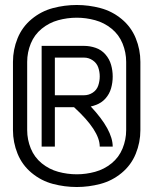

<svg xmlns="http://www.w3.org/2000/svg" viewBox="-20 -750 615 770"><path d="M147 -162V-566H317Q341 -566 364 -558Q387 -550 403 -531.5Q419 -513 425.5 -490Q432 -467 432 -443Q432 -419 425.5 -396Q419 -373 403 -355Q387 -337 364 -329Q354 -325 344 -323Q432 -229 432 -162H380Q380 -226 277 -320H200V-162ZM317 -368Q336 -368 352 -378.5Q368 -389 374 -407Q380 -425 380 -443.5Q380 -462 374 -479.5Q368 -497 352 -508Q336 -519 317 -519H200V-368ZM288 0Q239 0 192 -12.5Q145 -25 107 -56.5Q69 -88 50.5 -133.5Q32 -179 32 -228V-502Q32 -551 50.5 -596.5Q69 -642 107 -673.5Q145 -705 192 -717.5Q239 -730 288 -730Q336 -730 383 -717.5Q430 -705 468 -673.5Q506 -642 524.5 -596.5Q543 -551 543 -502V-228Q543 -179 524.5 -133.5Q506 -88 468 -56.5Q430 -25 383 -12.5Q336 0 288 0ZM288 -51Q325 -51 361.5 -61Q398 -71 427.5 -95Q457 -119 471.5 -154.5Q486 -190 486 -228V-502Q486 -540 471.5 -575.5Q457 -611 427.5 -635Q398 -659 361.5 -669Q325 -679 288 -679Q250 -679 213.5 -669Q177 -659 147.5 -635Q118 -611 103.5 -575.5Q89 -540 89 -502V-228Q89 -190 103.5 -154.5Q118 -119 147.5 -95Q177 -71 213.5 -61Q250 -51 288 -51Z"/></svg>

Font: Jozsika Light
Style: Regular
Weight: 300
Monospace: yes
Designer: Belleve Invis
Foundry: Belleve Invis
Version: 2.1.0